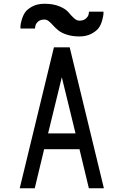

<svg xmlns="http://www.w3.org/2000/svg" viewBox="-20 -1002 658 1022"><path d="M403 -808Q365 -808 336 -817.5Q307 -827 291 -840Q275 -853 263.5 -866Q252 -879 240.5 -888.5Q229 -898 216 -898Q194 -898 181.5 -886Q169 -874 168 -862L166 -850H89Q89 -855 89 -864Q89 -873 95.5 -896Q102 -919 113.5 -936Q125 -953 152 -967.5Q179 -982 217 -982Q264 -982 297 -968Q330 -954 344 -937Q358 -920 373 -906Q388 -892 403 -892Q425 -892 438 -904Q451 -916 452 -928L454 -940H531Q531 -935 530.5 -926Q530 -917 524 -894Q518 -871 506 -854Q494 -837 467 -822.5Q440 -808 403 -808ZM85 0 267 -750H351L533 0H453L403 -208H215L165 0ZM236 -292H382L309 -591Z"/></svg>

Font: Hermit Light
Style: Regular
Weight: 300
Designer: Pablo Caro
Version: Version 2.000;PS 002.000;hotconv 1.0.88;makeotf.lib2.5.64775